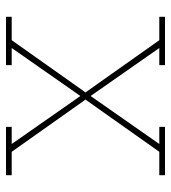

<svg xmlns="http://www.w3.org/2000/svg" viewBox="15 -585 570 640"><g transform="rotate(-90 300.0 -265.0)"><path d="M36 0V-19H114L288 -265L114 -511H36V-530H197V-511H140L300 -282L460 -511H403V-530H564V-511H486L312 -265L486 -19H564V0H403V-19H460L300 -248L140 -19H197V0Z"/></g></svg>

Font: Iosevka Slab Thin Extended
Style: Regular
Weight: 100
Width: 7
Monospace: yes
Designer: Belleve Invis
Foundry: Belleve Invis
Version: Version 11.1.1; ttfautohint (v1.8.3)